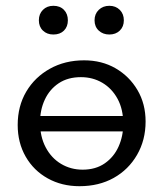

<svg xmlns="http://www.w3.org/2000/svg" viewBox="-20 -633 563 662"><path d="M254 9Q193 9 144.5 -18Q96 -45 68.5 -93Q41 -141 41 -202Q41 -267 70.5 -317Q100 -367 152 -396Q204 -425 270 -425Q331 -425 378.5 -397.5Q426 -370 454 -322.5Q482 -275 482 -214Q482 -150 452.5 -99Q423 -48 372 -19.5Q321 9 254 9ZM265 -48Q310 -48 341.5 -70Q373 -92 389 -128Q405 -164 405 -206Q405 -256 385.5 -292Q366 -328 333 -347.5Q300 -367 259 -367Q214 -367 182.5 -346Q151 -325 134.5 -289.5Q118 -254 118 -211Q118 -162 137.5 -125Q157 -88 190.5 -68Q224 -48 265 -48ZM100 -180V-233H423V-180ZM164 -514Q142 -514 128 -527.5Q114 -541 114 -563Q114 -585 128 -599Q142 -613 164 -613Q187 -613 200.5 -599Q214 -585 214 -563Q214 -541 200.5 -527.5Q187 -514 164 -514ZM357 -514Q335 -514 320.5 -527.5Q306 -541 306 -563Q306 -585 320.5 -599Q335 -613 357 -613Q379 -613 393 -599Q407 -585 407 -563Q407 -541 393 -527.5Q379 -514 357 -514Z"/></svg>

Font: Ysabeau Office Medium
Style: Regular
Weight: 500
Designer: Christian Thalmann (Catharsis Fonts)
Version: Version 2.001;gftools[0.9.30]; featfreeze: tnum,lnum,ss02